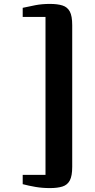

<svg xmlns="http://www.w3.org/2000/svg" viewBox="-20 -824 486 981"><path d="M235 137Q195.5 137 161 131Q126.5 125 96 117V69.5H212.5V-737.5H96V-784Q126.5 -791 160.8 -797.5Q195 -804 235 -804Q274 -804 299.2 -796Q324.5 -788 336.8 -765Q349 -742 349 -695.5V28.5Q349 74.5 336.8 97.8Q324.5 121 299.2 129Q274 137 235 137Z"/></svg>

Font: Merriweather 48pt Black
Style: Regular
Weight: 900
Version: Version 2.100